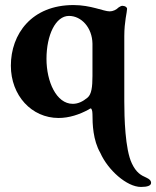

<svg xmlns="http://www.w3.org/2000/svg" viewBox="-20 -453 618 760"><path d="M538 287C563 287 578 282 578 271C578 262 572 256 559 250C538 241 519 230 502 194C475 138 472 11 472 -52V-310C472 -368 483 -405 483 -418C483 -424 476 -430 464 -430C460 -430 455 -427 450 -424C440 -414 427 -408 414 -408C390 -408 340 -433 271 -433C105 -433 23 -318 23 -193C23 -75 105 14 212 14C254 14 295 0 330 -19C333 -21 336 -23 339 -24C342 -24 346 -16 346 -1C346 38 348 102 377 152C407 220 482 287 538 287ZM268 -42C203 -42 164 -130 164 -220C164 -314 200 -390 253 -390C302 -390 345 -344 346 -280V-152C346 -108 342 -80 327 -67C308 -51 289 -42 268 -42Z"/></svg>

Font: EB Garamond
Style: Bold
Weight: 700
Designer: Georg Duffner and Octavio Pardo
Foundry: Georg Duffner
Version: Version 1.000;PS 001.000;hotconv 1.0.88;makeotf.lib2.5.64775